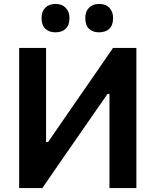

<svg xmlns="http://www.w3.org/2000/svg" viewBox="-20 -957 792 977"><path d="M77.5 0V-713H214.5V-234H224.5L353 -420.5Q401.5 -490 451.2 -562.2Q501 -634.5 555 -713H674V0H537V-479.5H527.5L398 -293Q339 -208 289.8 -137Q240.5 -66 195.5 0ZM484 -792.5Q451.5 -792.5 432.8 -810.8Q414 -829 414 -865.5Q414 -898.5 433 -917.8Q452 -937 485 -937Q518 -937 536.8 -917Q555.5 -897 555.5 -865.5Q555.5 -829 536.5 -810.8Q517.5 -792.5 484 -792.5ZM262 -792.5Q229.5 -792.5 210.5 -810.8Q191.5 -829 191.5 -865.5Q191.5 -898.5 210.5 -917.8Q229.5 -937 263 -937Q295.5 -937 314.5 -917Q333.5 -897 333.5 -865.5Q333.5 -829 314.5 -810.8Q295.5 -792.5 262 -792.5Z"/></svg>

Font: Heraclito SemiBold
Style: Regular
Weight: 600
Designer: Kostas Bartsokas (font) & Cristiano Sobral (main changes)
Foundry: Kostas Bartsokas (font) & Cristiano Sobral (main changes)
Version: Version 1.00;July 8, 2020;FontCreator 13.0.0.2655 64-bit